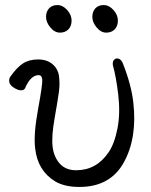

<svg xmlns="http://www.w3.org/2000/svg" viewBox="-20 -721 598 759"><path d="M446 -640Q446 -618 433.5 -605Q421 -592 400 -592Q379 -592 362 -612.5Q345 -633 345 -654Q345 -675 357 -688Q369 -701 390 -701Q411 -701 428.5 -681.5Q446 -662 446 -640ZM263 -640Q263 -618 250.5 -605Q238 -592 217 -592Q196 -592 179 -612.5Q162 -633 162 -654Q162 -675 174 -688Q186 -701 207 -701Q228 -701 245.5 -681.5Q263 -662 263 -640ZM426 -464V-468Q425 -478 430.5 -484Q436 -490 443 -490Q457 -490 465 -472Q499 -387 507 -316Q523 -176 469.5 -79Q416 18 294 18Q235 18 198 -4Q129 -46 119 -134Q112 -189 130.5 -289.5Q149 -390 147 -407Q145 -424 133 -424Q101 -424 79 -372Q75 -364 63 -364Q51 -364 34.5 -374.5Q18 -385 16.5 -397.5Q15 -410 21 -418Q46 -454 70.5 -470Q95 -486 130.5 -486Q166 -486 188 -467Q210 -448 213.5 -418.5Q217 -389 213 -358.5Q209 -328 196 -254.5Q183 -181 188 -140.5Q193 -100 216.5 -74Q240 -48 281 -48Q362 -48 410 -120Q433 -154 444.5 -214Q456 -274 447.5 -346Q439 -418 426 -464Z"/></svg>

Font: Moon Stars Kai T
Style: Regular
Weight: 400
Designer: GuiWonder
Version: Version 1.101